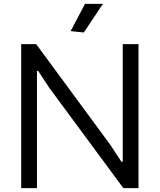

<svg xmlns="http://www.w3.org/2000/svg" viewBox="-20 -967 820 987"><path d="M343 -807 417 -947H509L411 -800ZM89 -740H166L546 -224L604 -136H611V-740H692V0H614L233 -516L176 -603L170 -602V0H89Z"/></svg>

Font: Encode Sans Normal
Style: Regular
Weight: 400
Designer: Pablo Impallari, Andres Torresi
Foundry: Pablo Impallari, Andres Torresi
Version: Version 1.000; ttfautohint (v1.00) -l 8 -r 50 -G 200 -x 14 -